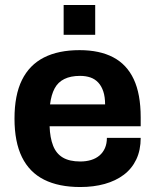

<svg xmlns="http://www.w3.org/2000/svg" viewBox="-20 -740 624 772"><path d="M302.7 12Q216.3 12 157.4 -17.5Q98.5 -47 68.4 -108Q38.3 -169 38.3 -263.2Q38.3 -357.8 68.3 -418.4Q98.3 -479 156.5 -508.7Q214.8 -538.4 300.1 -538.4Q380.3 -538.4 435 -509.7Q489.8 -481 517.7 -421.6Q545.7 -362.1 545.7 -267.9V-232.3H179.4Q181 -186.2 193.5 -154.3Q205.9 -122.4 232.5 -106.6Q259.2 -90.7 302.7 -90.7Q326.5 -90.7 346.2 -96.7Q365.9 -102.7 380.1 -114.8Q394.3 -126.9 402.1 -144.8Q409.8 -162.7 409.8 -185.7H545.7Q545.7 -136.4 528.1 -99.2Q510.5 -62 478 -37.4Q445.5 -12.9 401 -0.4Q356.5 12 302.7 12ZM181.2 -320.1H402.6Q402.6 -350.5 395.4 -372.1Q388.3 -393.7 375.2 -407.9Q362.1 -422.1 343.7 -428.5Q325.2 -434.9 301.9 -434.9Q264.2 -434.9 238.7 -422.3Q213.1 -409.8 199.6 -384.4Q186 -359 181.2 -320.1ZM235.9 -600.1V-720H362.8V-600.1Z"/></svg>

Font: Archivo SemiBold
Style: Regular
Weight: 600
Designer: Hector Gatti
Foundry: Omnibus-Type
Version: Version 2.001